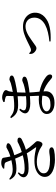

<svg xmlns="http://www.w3.org/2000/svg" viewBox="1055 -1892 890 3040"><g transform="rotate(-90 1500.0 -372.0)"><path d="M492 53Q442 53 393 43.5Q344 34 305 14.5Q266 -5 242.5 -35.5Q219 -66 219 -109Q219 -151 247.5 -188.5Q276 -226 333 -249Q390 -272 476 -272Q540 -272 592 -262.5Q644 -253 677 -245Q687 -242 688 -244.5Q689 -247 685 -254Q670 -277 636.5 -323.5Q603 -370 571 -436Q552 -475 532 -520Q512 -565 493 -613.5Q474 -662 457 -709Q451 -727 441.5 -735.5Q432 -744 409 -746Q396 -748 381.5 -748.5Q367 -749 353 -749L350 -766Q371 -781 392 -789Q413 -797 438 -797Q469 -797 494.5 -789Q520 -781 523 -758Q526 -740 529.5 -718Q533 -696 538 -672.5Q543 -649 550 -627Q560 -598 570 -570Q580 -542 594 -512Q608 -482 625 -448Q659 -387 688 -349Q717 -311 739 -288.5Q761 -266 773 -251.5Q785 -237 785 -225Q785 -207 779 -188.5Q773 -170 762.5 -157.5Q752 -145 738 -145Q725 -145 713.5 -151Q702 -157 688 -167Q674 -177 651 -189Q633 -198 602.5 -208.5Q572 -219 534 -226.5Q496 -234 455 -234Q403 -234 363 -220Q323 -206 299.5 -182Q276 -158 276 -126Q276 -93 295.5 -73Q315 -53 347 -43Q379 -33 415.5 -29Q452 -25 486 -25Q516 -25 536 -27Q556 -29 570.5 -31.5Q585 -34 598.5 -35.5Q612 -37 629 -37Q655 -37 671.5 -27Q688 -17 688 1Q688 15 674.5 24.5Q661 34 636 40Q611 46 574.5 49.5Q538 53 492 53ZM349 -364Q296 -364 262.5 -379.5Q229 -395 218 -420Q207 -445 221 -475Q235 -505 277 -534L293 -520Q251 -479 264 -453Q277 -427 355 -427Q413 -427 470 -436.5Q527 -446 580 -461.5Q633 -477 678 -494Q716 -509 736 -519Q756 -529 766 -534.5Q776 -540 783 -540Q798 -541 811 -539Q824 -537 832.5 -530Q841 -523 841 -510Q841 -501 836 -492.5Q831 -484 817 -474Q786 -457 738.5 -437.5Q691 -418 629.5 -401.5Q568 -385 497 -374.5Q426 -364 349 -364ZM352 -557Q314 -557 283 -564Q252 -571 225 -593Q198 -615 174 -660L187 -670Q212 -652 233.5 -640Q255 -628 280.5 -622Q306 -616 343 -616Q368 -616 401 -621Q434 -626 469 -633.5Q504 -641 531 -649Q585 -665 617.5 -680Q650 -695 667.5 -705.5Q685 -716 692 -716Q706 -716 719.5 -713.5Q733 -711 742.5 -705Q752 -699 752 -686Q752 -678 746.5 -670Q741 -662 728 -653Q712 -642 672 -626Q632 -610 577.5 -594.5Q523 -579 464.5 -568Q406 -557 352 -557Z M1392 46Q1315 46 1265 13.5Q1215 -19 1215 -76Q1215 -117 1246 -145Q1277 -173 1329.5 -188Q1382 -203 1445 -203Q1516 -203 1575 -190Q1634 -177 1679.5 -158.5Q1725 -140 1756 -121Q1787 -102 1801 -90Q1820 -75 1830.5 -59.5Q1841 -44 1841 -26Q1841 -8 1832 0.5Q1823 9 1809 9Q1794 9 1783.5 1.5Q1773 -6 1758 -19Q1715 -58 1662 -89Q1609 -120 1546.5 -137Q1484 -154 1413 -154Q1342 -154 1299.5 -132Q1257 -110 1257 -80Q1257 -54 1283.5 -36Q1310 -18 1357 -18Q1416 -18 1447.5 -31Q1479 -44 1492 -73Q1505 -102 1505 -150Q1505 -179 1503 -225.5Q1501 -272 1498.5 -329Q1496 -386 1496 -447Q1496 -484 1497 -524.5Q1498 -565 1498.5 -601.5Q1499 -638 1500 -663.5Q1501 -689 1501 -697Q1501 -712 1496.5 -718Q1492 -724 1479 -729Q1463 -735 1446.5 -738Q1430 -741 1406 -744L1404 -763Q1419 -771 1438 -777Q1457 -783 1479 -783Q1504 -783 1530 -774.5Q1556 -766 1574.5 -753Q1593 -740 1593 -725Q1593 -709 1585 -698.5Q1577 -688 1573 -669Q1568 -646 1563.5 -610Q1559 -574 1556.5 -526.5Q1554 -479 1554 -420Q1554 -345 1559.5 -285.5Q1565 -226 1570 -178Q1575 -130 1575 -88Q1575 -26 1526 10Q1477 46 1392 46ZM1379 -338Q1327 -338 1290 -350.5Q1253 -363 1236 -386Q1219 -409 1229 -441Q1239 -473 1280 -511L1300 -500Q1271 -461 1272.5 -439Q1274 -417 1301 -408Q1328 -399 1375 -399Q1429 -399 1485 -404Q1541 -409 1592.5 -419Q1644 -429 1686 -442Q1713 -452 1727 -458.5Q1741 -465 1749 -465Q1770 -465 1788 -456.5Q1806 -448 1806 -430Q1806 -416 1797 -407.5Q1788 -399 1773 -393Q1752 -384 1710.5 -374.5Q1669 -365 1614 -357Q1559 -349 1498.5 -343.5Q1438 -338 1379 -338ZM1355 -530Q1308 -530 1271 -540Q1234 -550 1204.5 -574.5Q1175 -599 1149 -642L1165 -655Q1190 -636 1213 -622Q1236 -608 1265.5 -600Q1295 -592 1341 -592Q1392 -592 1445.5 -597.5Q1499 -603 1549 -611.5Q1599 -620 1639.5 -629.5Q1680 -639 1703 -646Q1727 -654 1740.5 -661Q1754 -668 1763 -668Q1775 -668 1789.5 -664Q1804 -660 1814 -652.5Q1824 -645 1824 -632Q1824 -616 1814 -608.5Q1804 -601 1787 -594Q1765 -586 1720.5 -575.5Q1676 -565 1616 -554.5Q1556 -544 1489 -537Q1422 -530 1355 -530Z M2363 -35Q2438 -42 2506 -58Q2574 -74 2627 -102.5Q2680 -131 2710.5 -174Q2741 -217 2741 -275Q2741 -315 2724.5 -346Q2708 -377 2676 -395Q2644 -413 2599 -413Q2563 -413 2526 -399Q2489 -385 2455.5 -365Q2422 -345 2395 -325Q2368 -305 2349 -293Q2311 -266 2292.5 -253Q2274 -240 2256 -240Q2241 -240 2224.5 -248.5Q2208 -257 2194 -271Q2180 -285 2174 -298Q2168 -310 2167 -323.5Q2166 -337 2165 -349L2177 -355Q2186 -344 2199.5 -335Q2213 -326 2227 -326Q2236 -326 2247.5 -329Q2259 -332 2281 -343Q2323 -363 2374 -388.5Q2425 -414 2482.5 -433.5Q2540 -453 2600 -453Q2669 -453 2718 -426Q2767 -399 2793 -356Q2819 -313 2819 -264Q2819 -214 2800.5 -175.5Q2782 -137 2750.5 -109Q2719 -81 2680 -61Q2642 -42 2590 -30.5Q2538 -19 2480 -16Q2422 -13 2365 -16Z"/></g></svg>

Font: Noto Serif SC ExtraLight Medium
Style: Regular
Weight: 500
Version: Version 2.002-H1;hotconv 1.1.0;makeotfexe 2.6.0